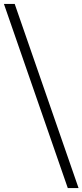

<svg xmlns="http://www.w3.org/2000/svg" viewBox="-20 -810 421 980"><path d="M55 -790 381 150H326L0 -790Z"/></svg>

Font: Bona Nova SC
Style: Bold
Weight: 700
Designer: Mateusz Machalski
Foundry: Capitalics
Version: Version 4.001; ttfautohint (v1.8.4.7-5d5b)